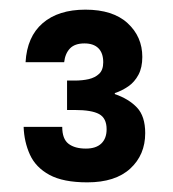

<svg xmlns="http://www.w3.org/2000/svg" viewBox="-20 -874 359 398"><path d="M161 -496Q111 -496 82.5 -511.5Q54 -527 42 -553.5Q30 -580 29 -611H109Q109 -586 122 -576Q135 -566 158 -566Q179 -566 190 -576.5Q201 -587 201 -606Q201 -629 185.5 -637.5Q170 -646 135 -646H119V-707H135Q151 -707 164 -710Q177 -713 185.5 -721Q194 -729 194 -745Q194 -764 184 -774Q174 -784 155 -784Q135 -784 125 -773.5Q115 -763 113 -745H33Q36 -798 68.5 -826Q101 -854 157 -854Q214 -854 244.5 -826Q275 -798 275 -756Q275 -734 267 -719Q259 -704 246 -695Q233 -686 218 -681V-679Q247 -669 264 -651Q281 -633 281 -598Q281 -553 250 -524.5Q219 -496 161 -496Z"/></svg>

Font: Envelope Sans Variable
Style: Regular
Weight: 500
Designer: Andreas Rasmussen / Norman Anderson
Foundry: mail.de GmbH
Version: Version 1.150